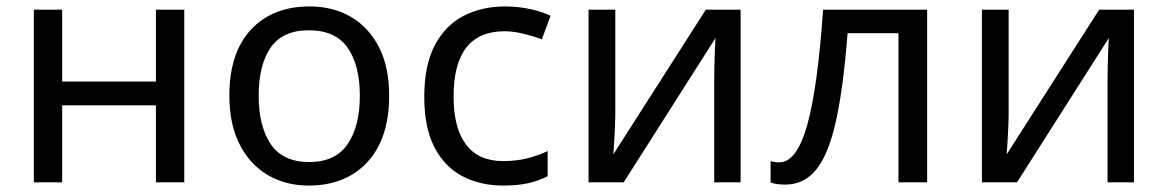

<svg xmlns="http://www.w3.org/2000/svg" viewBox="-20 -566 3626 596"><path d="M173 -536V-313H464V-536H552V0H464V-239H173V0H85V-536Z M1188 -269Q1188 -136 1120.5 -63Q1053 10 938 10Q867 10 811.5 -22.5Q756 -55 724 -117.5Q692 -180 692 -269Q692 -402 759 -474Q826 -546 941 -546Q1014 -546 1069.5 -513.5Q1125 -481 1156.5 -419.5Q1188 -358 1188 -269ZM783 -269Q783 -174 820.5 -118.5Q858 -63 940 -63Q1021 -63 1059 -118.5Q1097 -174 1097 -269Q1097 -364 1059 -418Q1021 -472 939 -472Q857 -472 820 -418Q783 -364 783 -269Z M1542 10Q1471 10 1415.5 -19Q1360 -48 1328.5 -109Q1297 -170 1297 -265Q1297 -364 1330 -426Q1363 -488 1419.5 -517Q1476 -546 1548 -546Q1589 -546 1627 -537.5Q1665 -529 1689 -517L1662 -444Q1638 -453 1606 -461Q1574 -469 1546 -469Q1388 -469 1388 -266Q1388 -169 1426.5 -117.5Q1465 -66 1541 -66Q1585 -66 1618.5 -75Q1652 -84 1680 -97V-19Q1653 -5 1620.5 2.5Q1588 10 1542 10Z M1890 -209Q1890 -197 1889 -173Q1888 -149 1886.5 -125Q1885 -101 1884 -87L2171 -536H2279V0H2197V-316Q2197 -332 2197.5 -358Q2198 -384 2199 -409.5Q2200 -435 2201 -448L1916 0H1807V-536H1890Z M2858 0H2769V-463H2611Q2598 -294 2575 -190.5Q2552 -87 2514 -40Q2476 7 2418 7Q2405 7 2392.5 5.5Q2380 4 2372 0V-66Q2378 -64 2385 -63Q2392 -62 2399 -62Q2453 -62 2485.5 -177Q2518 -292 2535 -536H2858Z M3111 -209Q3111 -197 3110 -173Q3109 -149 3107.5 -125Q3106 -101 3105 -87L3392 -536H3500V0H3418V-316Q3418 -332 3418.5 -358Q3419 -384 3420 -409.5Q3421 -435 3422 -448L3137 0H3028V-536H3111Z"/></svg>

Font: Noto Sans
Style: Regular
Weight: 400
Designer: Monotype Design Team
Foundry: Monotype Imaging Inc.
Version: Version 2.007